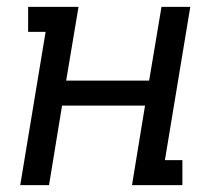

<svg xmlns="http://www.w3.org/2000/svg" viewBox="-20 -540 640 560"><path d="M39 0 113 -447H62V-520H209L173 -305H415L451 -520H535L461 -73H512V0H365L403 -232H161L123 0Z"/></svg>

Font: Iosevka HT Extended
Style: Italic
Weight: 400
Width: 7
Italic angle: -9°
Monospace: yes
Designer: Belleve Invis
Foundry: Belleve Invis
Version: Version 32.3.0; ttfautohint (v1.8.4)